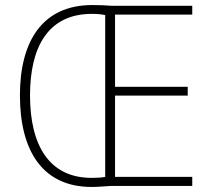

<svg xmlns="http://www.w3.org/2000/svg" viewBox="-20 -737 838 761"><path d="M346 -717C149 -717 59 -575 59 -359C59 -135 152 4 343 4C373 4 396 1 418 0H742V-36H436V-358H724V-393H436V-679H742V-714H423C395 -716 377 -717 346 -717ZM344 -682C367 -682 385 -680 397 -677V-36C383 -33 366 -32 343 -32C175 -32 99 -161 99 -359C99 -548 169 -682 344 -682Z"/></svg>

Font: Noto Sans Thai SemCond ExtLt
Style: Regular
Weight: 200
Width: 4
Designer: Monotype Design Team
Foundry: Monotype Imaging Inc.
Version: Version 2.002